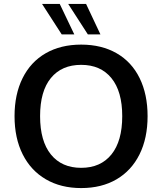

<svg xmlns="http://www.w3.org/2000/svg" viewBox="-20 -948 826 977"><path d="M54 -357Q54 -468 95 -550.5Q136 -633 212.5 -677Q289 -721 393 -721Q497 -721 573.5 -677Q650 -633 690.5 -550.5Q731 -468 731 -357Q731 -245 690 -162.5Q649 -80 573 -35.5Q497 9 393 9Q290 9 213.5 -35.5Q137 -80 95.5 -162.5Q54 -245 54 -357ZM602 -357Q602 -483 547 -550.5Q492 -618 393 -618Q294 -618 239 -551Q184 -484 184 -357Q184 -230 239 -162Q294 -94 393 -94Q492 -94 547 -162Q602 -230 602 -357ZM294 -773 194 -928H284L358 -773ZM427 -773 327 -928H418L491 -773Z"/></svg>

Font: Muli-Bold
Style: Bold
Weight: 700
Version: Version 2.000